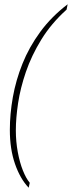

<svg xmlns="http://www.w3.org/2000/svg" viewBox="-20 -758 336 897"><path d="M114 119Q74 77 50 7.5Q26 -62 26 -151Q26 -225 40 -304Q54 -383 85 -460.5Q116 -538 168 -609Q220 -680 296 -738L291 -713Q219 -648 173 -573Q127 -498 101 -422Q75 -346 64.5 -276Q54 -206 54 -149Q54 -97 63 -48Q72 1 87 38.5Q102 76 119 96Z"/></svg>

Font: Noto Serif ExtraCondensed Thin
Style: Italic
Weight: 100
Width: 2
Italic angle: -12°
Designer: Monotype Design Team
Foundry: Monotype Imaging Inc.
Version: Version 2.013